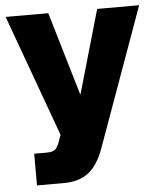

<svg xmlns="http://www.w3.org/2000/svg" viewBox="-52 -561 673 810"><g transform="rotate(-5 284.5 -156.0)"><path d="M185.1 204.1H71.8V69.8H126Q153.3 69.8 163.8 57.6Q174.3 45.4 182.6 19L189.5 0L2 -515.6H182.6L286.6 -164.1H288.6L389.6 -515.6H567.4L356 71.3Q330.6 142.1 290.3 173.1Q250 204.1 185.1 204.1Z"/></g></svg>

Font: Inter Display Extra Bold
Style: Regular
Weight: 800
Designer: Rasmus Andersson
Foundry: rsms
Version: Version 4.000;git-4fc901f